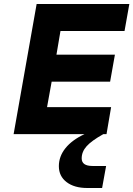

<svg xmlns="http://www.w3.org/2000/svg" viewBox="-20 -670 666 959"><path d="M496 0Q437 33 412.5 60.5Q388 88 388 121Q388 159 442 159H510L490 269H416Q351 269 312.5 239.5Q274 210 274 160Q274 111 307 70Q340 29 402 0H48L163 -650H626L602 -515H282L262 -397H554L530 -262H238L215 -135H535L512 0Z"/></svg>

Font: Overused Grotesk
Style: Bold Italic
Weight: 700
Italic angle: -10°
Version: Version 0.003